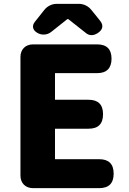

<svg xmlns="http://www.w3.org/2000/svg" viewBox="-20 -975 670 995"><path d="M86 -372V-65C86 -26 112 0 151 0H327H494C544 0 569 -25 569 -75C569 -125 544 -150 494 -150H265V-308H439C489 -308 514 -333 514 -383C514 -433 489 -458 439 -458H265V-596H484C533 -596 558 -622 558 -671C558 -720 533 -745 484 -745H151C112 -745 86 -719 86 -680ZM479 -892 453 -924C438 -943 414 -955 390 -955H331H273C249 -955 225 -943 210 -924L160 -861C145 -842 149 -820 170 -807L173 -805C196 -791 225 -793 246 -810L329 -876H334L425 -804C443 -789 464 -790 484 -802C512 -819 519 -842 499 -867Z"/></svg>

Font: GenSenRounded2 TW H
Style: Regular
Weight: 900
Version: Version 2.100;PS 2.1;hotconv 16.6.51;makeotf.lib2.5.65220 DE